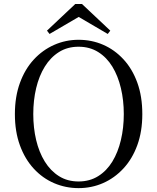

<svg xmlns="http://www.w3.org/2000/svg" viewBox="-20 -949 807 985"><path d="M400.6 -928.5 545.8 -791.8 532.8 -774.8 355.2 -878.9H412.4L234.2 -774.8L221 -791.8L366.2 -928.5ZM383 16.1Q316.9 16.1 257.7 -9.3Q198.4 -34.7 153.2 -83.8Q107.9 -132.9 82.2 -203.3Q56.4 -273.6 56.4 -363.7Q56.4 -452.8 82.2 -523.6Q107.9 -594.3 153.2 -643.4Q198.4 -692.5 257.7 -718.7Q316.9 -744.9 383 -744.9Q450 -744.9 508.8 -719.5Q567.6 -694.1 613.1 -645Q658.7 -595.9 684.4 -525.1Q710.1 -454.4 710.1 -363.7Q710.1 -274.6 684.4 -204.2Q658.7 -133.7 613.1 -84.6Q567.6 -35.5 508.8 -9.7Q450 16.1 383 16.1ZM383 -18Q440.1 -18 483.7 -45.3Q527.4 -72.6 556.4 -120.2Q585.4 -167.8 600.2 -230.4Q615.1 -293.1 615.1 -363.7Q615.1 -434.4 600.2 -496.9Q585.4 -559.5 556.4 -607.1Q527.4 -654.7 483.7 -682Q440.1 -709.3 383 -709.3Q325.9 -709.3 282.6 -682Q239.2 -654.7 209.8 -607.1Q180.4 -559.5 165.5 -496.9Q150.7 -434.4 150.7 -363.7Q150.7 -293.1 165.5 -230.4Q180.4 -167.8 209.8 -120.2Q239.2 -72.6 282.6 -45.3Q325.9 -18 383 -18Z"/></svg>

Font: Noto Serif SC
Style: Regular
Weight: 200
Designer: Ryoko NISHIZUKA 西塚涼子 (kana & ideographs); Frank Grießhammer (Latin, Greek & Cyrillic); Wenlong ZHANG 张文龙 (bopomofo); San
Foundry: Adobe
Version: Version 2.001;hotconv 1.1.0;makeotfexe 2.6.0